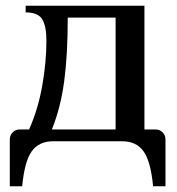

<svg xmlns="http://www.w3.org/2000/svg" viewBox="-20 -490 613 666"><path d="M14 -6Q14 -21 24 -31Q34 -41 49 -41H81Q112 -111 126.5 -192.5Q141 -274 141 -350Q141 -399 126.5 -423Q112 -447 69 -447V-470H481V-41H519Q534 -41 544 -31Q554 -21 554 -6V156H511Q503 70 478 35Q453 0 404 0H164Q115 0 90 35Q65 70 57 156H14ZM381 -41V-429H215Q215 -299 202.5 -207Q190 -115 160 -41Z"/></svg>

Font: El Messiri Medium
Style: Regular
Weight: 500
Designer: Mohamed Gaber
Foundry: Kief Type Foundry
Version: Version 2.007